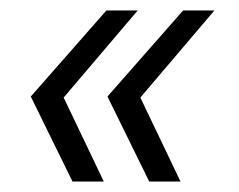

<svg xmlns="http://www.w3.org/2000/svg" viewBox="-20 -438 459 368"><path d="M391 -418 249 -251 326 -90H266L186 -253L331 -418ZM244 -418 102 -251 179 -90H119L39 -253L184 -418Z"/></svg>

Font: TypoPRO Montserrat Alternates
Style: Italic
Weight: 300
Italic angle: -11.3°
Designer: Julieta Ulanovsky
Foundry: Julieta Ulanovsky
Version: Version 6.001